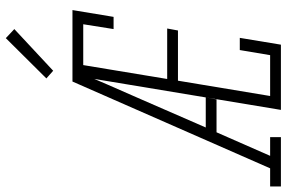

<svg xmlns="http://www.w3.org/2000/svg" viewBox="-224 -824 1010 677"><g transform="rotate(-90 281.5 -485.0)"><path d="M-37 0V-38H27L333 -735H375Q349 -673 322.5 -612Q296 -551 269 -490L171 -265H277L270 -227H154L71 -38H137V0ZM233 0 355 -735H585L561 -590H518L535 -697H391L342 -401H520L513 -363H336L282 -38H426L444 -145H487L463 0ZM371 -803 344 -827 486 -970 518 -940Z"/></g></svg>

Font: Iosevka Slab XLtExObl
Style: Regular
Weight: 200
Width: 7
Italic angle: -9°
Monospace: yes
Designer: Belleve Invis
Foundry: Belleve Invis
Version: Version 11.1.1; ttfautohint (v1.8.3)